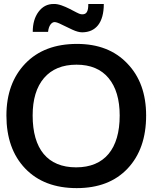

<svg xmlns="http://www.w3.org/2000/svg" viewBox="-20 -948 856 979"><path d="M399.4 -783.2C467.8 -783.7 509.3 -831.5 509.3 -927.7H430.2C430.7 -886.7 419.4 -875 399.9 -875C398.4 -875 394.5 -875.5 392.6 -875.5C374.5 -877 301.8 -930.2 253.4 -927.7C221.7 -927.7 196.3 -914.6 176.3 -887.7C156.7 -861.3 147 -827.1 147 -785.6H225.1C228.5 -819.3 244.1 -835.4 258.3 -835.4C266.1 -835.4 278.3 -831.1 295.4 -822.3C312.5 -814 330.6 -805.2 349.6 -796.4C368.7 -787.6 385.3 -783.2 398.9 -783.2H399.4ZM371.1 11.2C481.4 11.2 567.9 -22 630.9 -88.9C693.8 -155.8 725.1 -245.6 725.1 -358.9C725.1 -469.2 693.4 -557.6 629.4 -624C565.9 -690.9 480.5 -724.1 372.6 -724.1C261.2 -724.1 173.3 -690.9 108.9 -624C44.9 -557.1 12.7 -468.8 12.7 -358.9C12.7 -246.1 44.4 -155.8 108.4 -88.9C172.4 -22 260.3 11.2 371.1 11.2ZM368.2 -94.7C222.2 -94.7 146.5 -189 146.5 -358.9C146.5 -440.9 165.5 -504.4 204.1 -549.8C242.7 -595.2 298.3 -618.2 370.1 -618.2C441.4 -618.2 496.1 -595.2 533.7 -549.8C571.3 -504.4 590.3 -440.9 590.3 -358.9C590.3 -189.5 513.2 -94.7 368.2 -94.7Z"/></svg>

Font: Ride
Style: Bold
Weight: 700
Version: Version 3.000